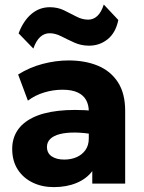

<svg xmlns="http://www.w3.org/2000/svg" viewBox="-20 -790 620 826"><path d="M211.5 15Q160.5 15 120 -4.8Q79.5 -24.5 56 -61.2Q32.5 -98 32.5 -149.5Q32.5 -193.5 54.2 -227.5Q76 -261.5 120 -283.5Q164 -305.5 230.8 -313.2Q297.5 -321 387 -313L388.5 -211Q341 -219.5 302.8 -219.8Q264.5 -220 237.8 -213.2Q211 -206.5 196.5 -192.5Q182 -178.5 182 -158Q182 -131.5 202.2 -117.5Q222.5 -103.5 256.5 -103.5Q286 -103.5 309.8 -114Q333.5 -124.5 347.8 -144.8Q362 -165 362 -194.5V-311Q362 -338.5 350.5 -359.5Q339 -380.5 314.2 -392.2Q289.5 -404 248.5 -404Q209 -404 170 -392.2Q131 -380.5 100 -357L58 -469.5Q107.5 -500.5 164 -515.2Q220.5 -530 275 -530Q347 -530 401.8 -507Q456.5 -484 487.5 -436Q518.5 -388 518.5 -313V0H377V-54Q352.5 -21 309.5 -3Q266.5 15 211.5 15ZM123.5 -581 60 -646.5Q80.5 -700.5 115 -729.8Q149.5 -759 194.5 -759Q228 -759 255.8 -745.5Q283.5 -732 308.5 -718.8Q333.5 -705.5 359.5 -705.5Q382 -705.5 399 -721.5Q416 -737.5 426.5 -770.5L489 -704Q478 -649.5 443.5 -621.5Q409 -593.5 363 -593.5Q329 -593.5 299.8 -606.8Q270.5 -620 244.2 -633.5Q218 -647 193.5 -647Q170.5 -647 152.8 -630.8Q135 -614.5 123.5 -581Z"/></svg>

Font: Geologica Roman
Style: Bold
Weight: 700
Designer: Sindre Bremnes, Frode Helland
Foundry: Monokrom Skriftforlag AS
Version: Version 1.010;gftools[0.9.28]